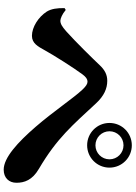

<svg xmlns="http://www.w3.org/2000/svg" viewBox="133 -894 734 1040"><g transform="rotate(90 500.0 -374.0)"><path d="M646 -600C646 -533 700 -479 767 -479C834 -479 888 -533 888 -600C888 -667 834 -721 767 -721C700 -721 646 -667 646 -600ZM691 -600C691 -642 725 -676 767 -676C809 -676 843 -642 843 -600C843 -558 809 -524 767 -524C725 -524 691 -558 691 -600ZM24 -357C23 -317 28 -284 43 -260C72 -215 127 -180 174 -180C215 -180 232 -213 252 -249C280 -300 350 -410 383 -454C398 -474 410 -481 422 -481C434 -481 446 -474 465 -454C510 -407 583 -297 667 -200C751 -103 834 -27 899 -27C943 -27 970 -55 970 -96C970 -139 956 -182 894 -218C729 -315 658 -400 539 -528C500 -570 460 -588 418 -588C385 -588 359 -575 332 -546C304 -516 203 -413 150 -366C123 -342 108 -334 92 -334C81 -334 56 -344 34 -363Z"/></g></svg>

Font: Source Han Serif KR Heavy
Style: Regular
Weight: 900
Designer: Ryoko NISHIZUKA 西塚涼子 (kana & ideographs); Frank Grießhammer (Latin, Greek & Cyrillic); Wenlong ZHANG 张文龙 (bopomofo); San
Foundry: Adobe
Version: Version 2.001;hotconv 1.1.0;makeotfexe 2.6.0